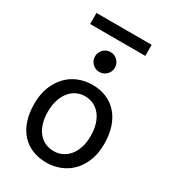

<svg xmlns="http://www.w3.org/2000/svg" viewBox="-212 -983 982 1103"><g transform="rotate(30 278.5 -431.5)"><path d="M136.7 -246.6Q136.7 -204.1 147 -170.4Q157.2 -136.7 176 -113.5Q194.8 -90.3 220.7 -78.1Q246.6 -65.9 278.3 -65.9Q307.6 -65.9 333.5 -78.1Q359.4 -90.3 378.7 -113.5Q397.9 -136.7 408.9 -170.4Q419.9 -204.1 419.9 -246.6Q419.9 -289.6 409.7 -323.5Q399.4 -357.4 380.6 -381.1Q361.8 -404.8 335.7 -417.2Q309.6 -429.7 278.3 -429.7Q248.5 -429.7 222.7 -417.2Q196.8 -404.8 177.7 -381.1Q158.7 -357.4 147.7 -323.5Q136.7 -289.6 136.7 -246.6ZM46.4 -246.6Q46.4 -309.6 65.4 -358.2Q84.5 -406.7 116.7 -440.2Q148.9 -473.6 191.9 -490.7Q234.9 -507.8 283.2 -507.8Q333.5 -507.8 375.2 -490.7Q417 -473.6 447 -440.2Q477.1 -406.7 493.7 -358.2Q510.3 -309.6 510.3 -246.6Q510.3 -183.6 491.2 -135.3Q472.2 -86.9 439.9 -54.2Q407.7 -21.5 364.7 -4.6Q321.8 12.2 273.4 12.2Q223.1 12.2 181.4 -4.6Q139.6 -21.5 109.6 -54.2Q79.6 -86.9 63 -135.3Q46.4 -183.6 46.4 -246.6ZM212.4 -656.7Q212.4 -670.4 217.5 -682.4Q222.7 -694.3 231.7 -703.4Q240.7 -712.4 252.7 -717.5Q264.6 -722.7 278.3 -722.7Q292 -722.7 304 -717.5Q315.9 -712.4 325 -703.4Q334 -694.3 339.1 -682.4Q344.2 -670.4 344.2 -656.7Q344.2 -643.1 339.1 -631.1Q334 -619.1 325 -610.1Q315.9 -601.1 304 -595.9Q292 -590.8 278.3 -590.8Q264.6 -590.8 252.7 -595.9Q240.7 -601.1 231.7 -610.1Q222.7 -619.1 217.5 -631.1Q212.4 -643.1 212.4 -656.7ZM95.2 -876.5H461.4V-803.2H95.2Z"/></g></svg>

Font: Andika New Basic
Style: Regular
Weight: 400
Designer: Victor Gaultney, Annie Olsen, Julie Remington, Don Collingsworth, Eric Hays
Foundry: SIL International
Version: Version 5.500; ttfautohint (v1.8.3)